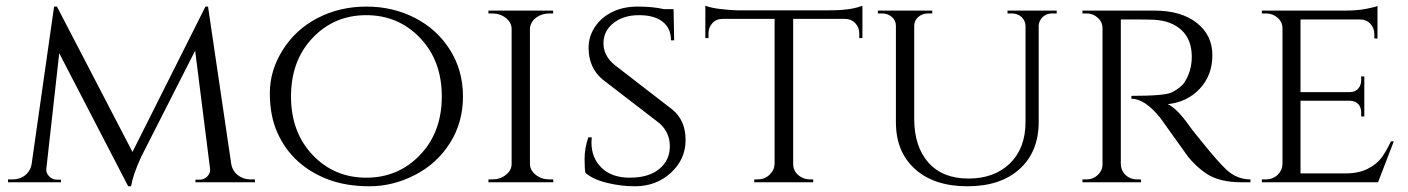

<svg xmlns="http://www.w3.org/2000/svg" viewBox="-20 -637 4921 671"><path d="M856 -10H871V0H663V-9H678Q693 -9 704.5 -20.5Q716 -32 714 -48L662 -460L473 -88Q445 -27 438 14H428L187 -451L142 -48Q140 -33 151.5 -21Q163 -9 179 -9H193V0H8V-10H23Q59 -10 79 -36Q89 -49 91 -67L169 -614H179L443 -106L698 -614H707L788 -65Q792 -40 811 -25Q830 -10 856 -10Z M1091 -574.5Q1168 -614 1260.5 -614Q1353 -614 1430 -574.5Q1507 -535 1552.5 -463Q1598 -391 1598 -300Q1598 -209 1552.5 -137Q1507 -65 1430 -25.5Q1353 14 1272 14Q1191 14 1129 -9Q1067 -32 1021.5 -73Q976 -114 949.5 -173Q923 -232 923 -311.5Q923 -391 968.5 -463Q1014 -535 1091 -574.5ZM1072.5 -95.5Q1148 -16 1260 -16Q1372 -16 1448 -95.5Q1524 -175 1524 -300Q1524 -425 1448 -504.5Q1372 -584 1260 -584Q1148 -584 1072.5 -504.5Q997 -425 997 -300Q997 -175 1072.5 -95.5Z M1701 -10Q1728 -10 1748 -26Q1768 -42 1768 -64V-536Q1768 -558 1748 -574Q1728 -590 1700 -590H1687V-600H1913V-590H1900Q1873 -590 1853.5 -575Q1834 -560 1832 -538V-63Q1833 -41 1853 -25.5Q1873 -10 1900 -10H1913L1914 0H1687V-10Z M2026 -33Q2023 -45 2023 -82Q2023 -119 2036 -157H2048Q2047 -148 2047 -139Q2047 -85 2082.5 -50.5Q2118 -16 2181 -16Q2247 -16 2284 -46.5Q2321 -77 2321 -125.5Q2321 -174 2285 -206L2085 -360Q2037 -401 2037 -470Q2037 -509 2058.5 -542Q2080 -575 2118.5 -594.5Q2157 -614 2209 -614Q2261 -614 2301 -605H2334L2336 -496H2325Q2325 -538 2296 -561Q2267 -584 2213 -584Q2159 -584 2124 -556.5Q2089 -529 2089 -485.5Q2089 -442 2128 -410L2330 -254Q2376 -216 2376 -148Q2376 -80 2324.5 -33Q2273 14 2199 14Q2150 14 2101 2Q2052 -10 2026 -33Z M2752 -571V-63Q2753 -32 2782 -17Q2795 -10 2811 -10H2822V0H2616V-10H2628Q2652 -10 2669 -26Q2686 -42 2687 -64V-571H2506Q2483 -571 2469.5 -556Q2456 -541 2456 -520V-504H2445V-617Q2465 -609 2501.5 -605Q2538 -601 2556 -601H2882Q2954 -601 2994 -617V-504H2983V-520Q2983 -541 2969 -556Q2955 -571 2933 -571Z M3673 -590H3658Q3631 -590 3617 -569Q3611 -560 3610 -548V-211Q3610 -107 3543.5 -46.5Q3477 14 3361 14Q3245 14 3178 -46Q3111 -106 3111 -210V-547Q3111 -565 3097 -577.5Q3083 -590 3063 -590H3048V-600H3238V-590H3223Q3203 -590 3189 -577.5Q3175 -565 3175 -547V-222Q3175 -125 3224.5 -69Q3274 -13 3364.5 -13Q3455 -13 3509.5 -66Q3564 -119 3564 -211V-547Q3563 -566 3549.5 -578Q3536 -590 3516 -590H3501V-600H3673Z M3950 -569H3897V-64Q3898 -33 3925 -17Q3938 -10 3954 -10H3967L3968 0H3763V-10H3777Q3800 -10 3816.5 -25.5Q3833 -41 3833 -63V-538Q3833 -560 3816.5 -575Q3800 -590 3777 -590H3763V-600H4014Q4108 -600 4162.5 -557Q4217 -514 4217 -444Q4217 -374 4173 -327Q4129 -280 4061 -273Q4093 -259 4138 -195Q4137 -195 4172.5 -151Q4208 -107 4229.5 -82.5Q4251 -58 4265 -45Q4302 -10 4350 -10V0H4319Q4240 0 4195 -31Q4161 -54 4133 -88Q4127 -96 4082.5 -158.5Q4038 -221 4035 -225Q3981 -292 3934 -292V-302Q4051 -302 4075 -314Q4108 -331 4120 -350Q4145 -390 4145 -438Q4145 -499 4109 -532Q4073 -565 4012 -568Q3985 -569 3950 -569Z M4404 -10Q4428 -10 4444.5 -25.5Q4461 -41 4462 -63V-538Q4462 -560 4445 -575Q4428 -590 4404 -590H4390V-600H4682Q4723 -600 4754 -606Q4785 -612 4794 -616V-502L4783 -503V-518Q4783 -539 4769 -554Q4755 -569 4733 -569H4525V-315H4696Q4716 -315 4726.5 -327Q4737 -339 4737 -357V-370H4748V-230H4737V-243Q4737 -271 4716 -281Q4708 -284 4699 -285H4525V-31H4682Q4728 -31 4759.5 -47Q4791 -63 4807.5 -85Q4824 -107 4841 -143H4851L4796 0H4390V-10Z"/></svg>

Font: Cinzel
Style: Regular
Weight: 400
Designer: Natanael Gama
Version: Version 1.001;PS 001.001;hotconv 1.0.56;makeotf.lib2.0.21325